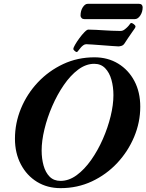

<svg xmlns="http://www.w3.org/2000/svg" viewBox="-20 -961 759 995"><path d="M294 14Q225 14 171.8 -18.6Q118.6 -51.3 88.1 -109.3Q57.5 -167.4 57.5 -242.2Q57.5 -323.2 88.7 -398.8Q120 -474.5 176.1 -534.1Q232.3 -593.7 307.2 -628.9Q382.2 -664 469.6 -664Q538.6 -664 592.3 -631.4Q646 -598.7 676.5 -541.1Q706.9 -483.4 706.9 -407.8Q706.9 -327.6 675.3 -252Q643.6 -176.3 587.5 -116.3Q531.3 -56.3 456.4 -21.1Q381.4 14 294 14ZM293.7 -23.6Q337 -23.6 377.4 -53.2Q417.7 -82.8 452.4 -132Q487 -181.2 513 -240.4Q539 -299.6 553.4 -358.9Q567.8 -418.2 567.8 -468Q567.8 -510.9 557.4 -547.9Q547 -584.9 524.9 -607.6Q502.9 -630.3 468.3 -630.3Q425.3 -630.3 385 -600.2Q344.8 -570.1 310.7 -520.3Q276.5 -470.6 250.7 -411Q224.8 -351.4 210.3 -291.2Q195.8 -231 195.8 -181.2Q195.8 -139.1 205.8 -103.1Q215.8 -67.1 237.4 -45.3Q259.1 -23.6 293.7 -23.6ZM378.3 -691.2Q373.3 -691.2 366.6 -697.5Q359.8 -703.8 359.8 -707.2Q359.8 -712.8 368.8 -728.7Q377.8 -744.6 391.3 -762.9Q404.8 -781.3 417.6 -794.4Q430.4 -807.6 437.7 -807.6Q456.4 -807.6 478.1 -806.3Q499.9 -804.9 520.5 -803.8Q539.1 -802.8 560.2 -801.7Q581.3 -800.6 604.2 -800.6Q615.2 -800.6 624 -807Q632.9 -813.4 639.9 -820.4Q647.7 -828.2 652.3 -835.1Q656.9 -842 659.9 -842Q665.4 -842 673.8 -835.5Q682.2 -828.9 682.2 -823.4Q682.2 -819.6 677.7 -812.9Q673.2 -806.3 664.9 -794.7Q653.7 -779.5 643.7 -763.9Q633.6 -748.3 624.4 -734.6Q618.4 -726 609.3 -723.3Q600.1 -720.6 593.8 -720.6Q585.3 -720.6 562.7 -722.5Q540 -724.3 512.1 -726.3Q484.1 -728.3 460.2 -730.1Q436.3 -731.9 426.7 -731.9Q418.9 -731.9 410.9 -726Q403 -720 397 -712.5Q390.5 -704.7 385.4 -697.9Q380.3 -691.2 378.3 -691.2ZM417.2 -861.9Q408.1 -861.9 402.8 -867.5Q397.4 -873.1 397.4 -879.6Q397.4 -905.5 409 -923.3Q420.6 -941.2 434.6 -941.2H700.6Q709.7 -941.2 714.5 -936.1Q719.3 -930.9 719.3 -923.5Q719.3 -899.4 707 -880.7Q694.6 -861.9 678.5 -861.9Z"/></svg>

Font: EB Garamond
Style: Italic
Weight: 400
Italic angle: -17.2°
Designer: Georg Duffner and Octavio Pardo
Foundry: Georg Duffner
Version: Version 1.001